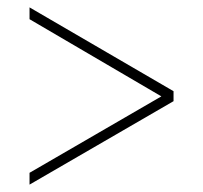

<svg xmlns="http://www.w3.org/2000/svg" viewBox="-20 -618 550 520"><path d="M60 -118 450 -344V-371L60 -598V-566L417 -357L60 -150Z"/></svg>

Font: Noto Serif Devanagari SemiCondensed Thin
Style: Regular
Weight: 100
Width: 4
Designer: Universal Thirst, Indian Type Foundry and the Monotype Design Team
Foundry: Monotype Imaging Inc.
Version: Version 2.004